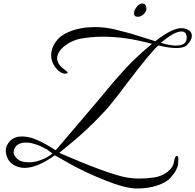

<svg xmlns="http://www.w3.org/2000/svg" viewBox="-20 -867 1118 1099"><path d="M794 -847Q818 -847 818 -816Q818 -802 803 -786.5Q788 -771 767.5 -771Q747 -771 747 -791Q747 -808 762.5 -827.5Q778 -847 794 -847ZM869 -631Q964 -706 1020 -706Q1036 -706 1049 -700Q1078 -688 1078 -662Q1078 -636 1048 -607Q1030 -592 989 -592Q948 -592 886 -607Q837 -562 710 -394Q628 -285 601.5 -255Q575 -225 554 -203.5Q533 -182 517 -165.5Q501 -149 478 -128Q455 -107 442.5 -95.5Q430 -84 406.5 -64.5Q383 -45 375.5 -38.5Q368 -32 344.5 -13Q321 6 319 8Q593 127 700 148Q739 155 780 155Q821 155 863.5 148.5Q906 142 938.5 117Q971 92 976 59Q981 26 992 26Q1001 26 1001 41Q1001 56 999.5 71Q998 86 988 106Q978 126 955 151.5Q932 177 882 194Q830 212 764 212Q698 212 581 165Q464 118 379 70L294 22Q193 94 121 94Q107 94 94 91Q34 77 18 25Q13 10 13 -4Q13 -34 37.5 -60Q62 -86 107 -86Q129 -86 156 -79Q208 -65 299 -7Q559 -311 637 -406Q738 -525 850 -616Q701 -657 570 -657Q500 -657 432 -644Q386 -632 350 -604Q307 -569 307 -533.5Q307 -498 352 -467Q375 -451 363 -447Q351 -443 340 -448Q323 -452 303 -474Q273 -509 273 -550Q273 -597 308 -639Q330 -666 378 -686Q441 -712 525 -712Q582 -712 637.5 -698.5Q693 -685 721.5 -677Q750 -669 801.5 -652.5Q853 -636 869 -631ZM901 -622Q956 -606 986 -606Q1016 -606 1032.5 -616.5Q1049 -627 1049 -656Q1049 -664 1042.5 -675.5Q1036 -687 1019 -687Q978 -687 901 -622ZM64 -19Q58 -8 58 7Q58 22 78.5 42Q99 62 146 62Q182 62 220 46.5Q258 31 280 12Q260 -4 250 -11Q178 -51 129.5 -51Q81 -51 64 -19Z"/></svg>

Font: Great Vibes
Style: Regular
Weight: 400
Designer: Robert E. Leuschke
Foundry: Robert E. Leuschke
Version: Version 1.001